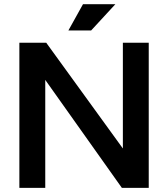

<svg xmlns="http://www.w3.org/2000/svg" viewBox="-20 -904 809 924"><path d="M73.2 0V-698.2H202.6L571.3 -189.5V-698.2H695.8V0H566.4L197.8 -519.5V0ZM379.4 -883.8H535.2L418.5 -757.3H309.1Z"/></svg>

Font: SansationBold
Style: Bold
Weight: 700
Designer: Bernd Montag
Version: Version 1.301